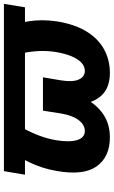

<svg xmlns="http://www.w3.org/2000/svg" viewBox="185 -772 596 1007"><g transform="rotate(-90 483.5 -268.0)"><path d="M967.3 -545.9 949.2 -435.5H71.3L89.8 -545.9ZM222.7 -545.9H375.5Q340.8 -493.7 315.4 -446.3Q290 -398.9 274.4 -355.7Q258.8 -312.5 252 -271.5Q240.7 -202.1 252.9 -161.9Q265.1 -121.6 300.8 -121.6Q332.5 -121.6 357.2 -153.6Q381.8 -185.5 392.1 -245.6L407.2 -341.3H530.3L517.1 -264.2Q503.9 -182.6 471.4 -120.8Q439 -59.1 387.9 -24.7Q336.9 9.8 267.1 9.8Q164.6 9.8 115.2 -59.3Q65.9 -128.4 90.8 -269Q103.5 -345.2 137.7 -415.8Q171.9 -486.3 222.7 -545.9ZM681.6 -545.9H834.5Q865.2 -486.3 876 -415.8Q886.7 -345.2 875.5 -269Q860.4 -174.8 822.5 -113Q784.7 -51.3 729 -20.8Q673.3 9.8 605.5 9.8Q536.1 9.8 496.6 -24.7Q457 -59.1 445.1 -120.8Q433.1 -182.6 446.3 -264.2L459.5 -341.3H582L565.9 -245.6Q556.2 -185.5 570.3 -153.6Q584.5 -121.6 615.7 -121.6Q639.6 -121.6 659.2 -139.9Q678.7 -158.2 692.6 -191.9Q706.5 -225.6 714.4 -272Q721.2 -312 720 -355.2Q718.8 -398.4 709.2 -446Q699.7 -493.7 681.6 -545.9Z"/></g></svg>

Font: Inter 17pt ExtraBold
Style: Italic
Weight: 800
Italic angle: -9.3988°
Version: Version 4.001;git-66647c0bb